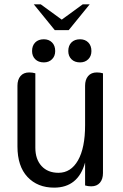

<svg xmlns="http://www.w3.org/2000/svg" viewBox="-20 -848 566 880"><path d="M60 -177V-455Q60 -483 74 -499.5Q88 -516 114 -516Q129 -516 142 -512V-171Q142 -118 170.5 -87Q199 -56 248 -56Q305 -56 337.5 -113Q370 -170 370 -274V-455Q370 -483 384 -499.5Q398 -516 424 -516Q439 -516 452 -512V-55Q452 -27 438 -10.5Q424 6 398 6Q383 6 370 2V-103Q338 12 228 12Q152 12 106 -37Q60 -86 60 -177ZM135 -828H167L263 -758L359 -828H391L295 -710H231ZM127 -614Q127 -639 141.5 -653.5Q156 -668 181 -668Q204 -668 218.5 -653.5Q233 -639 233 -614Q233 -591 218.5 -576.5Q204 -562 181 -562Q156 -562 141.5 -576.5Q127 -591 127 -614ZM293 -614Q293 -639 307.5 -653.5Q322 -668 347 -668Q370 -668 384.5 -653.5Q399 -639 399 -614Q399 -591 384.5 -576.5Q370 -562 347 -562Q322 -562 307.5 -576.5Q293 -591 293 -614Z"/></svg>

Font: Thasadith
Style: Bold
Weight: 700
Designer: Cadson Demak Co.,Ltd.
Foundry: Cadson Demak Co.,Ltd.
Version: Version 1.000; ttfautohint (v1.6)